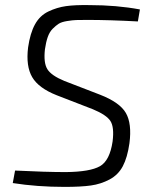

<svg xmlns="http://www.w3.org/2000/svg" viewBox="-20 -721 598 752"><path d="M344 -293 202 -348Q131 -376 106 -419Q81 -462 90 -535Q98 -591 117 -625.5Q136 -660 169.5 -676Q203 -692 238.5 -697Q274 -702 330 -701Q437 -701 528 -684L520 -637Q409 -643 322 -643Q293 -643 278.5 -642.5Q264 -642 242.5 -638.5Q221 -635 210 -628Q199 -621 186.5 -608.5Q174 -596 167 -576Q160 -556 156 -528Q150 -475 165.5 -450Q181 -425 232 -404L372 -350Q449 -320 473 -278.5Q497 -237 487 -160Q479 -104 461 -70Q443 -36 409 -18Q375 0 336 5.5Q297 11 233 11Q125 11 30 -4L39 -53Q160 -47 238 -47Q333 -48 371.5 -70Q410 -92 421 -167Q428 -223 412.5 -247Q397 -271 344 -293Z"/></svg>

Font: Exo 2.0 Light
Style: Italic
Weight: 300
Italic angle: -8°
Designer: Natanael Gama
Version: Version 1.001;PS 001.001;hotconv 1.0.70;makeotf.lib2.5.58329